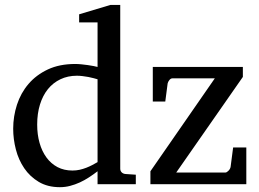

<svg xmlns="http://www.w3.org/2000/svg" viewBox="-20 -757 1066 789"><path d="M380.9 -431.2Q374.5 -433.1 364.5 -435.8Q354.5 -438.5 343 -440.7Q331.5 -442.9 319.1 -444.3Q306.6 -445.8 295.9 -445.8Q258.8 -445.8 228.5 -431.4Q198.2 -417 177 -390.9Q155.8 -364.7 144.3 -327.6Q132.8 -290.5 132.8 -245.1Q132.8 -204.1 142.6 -169.7Q152.3 -135.3 170.9 -109.9Q189.5 -84.5 216.3 -70.3Q243.2 -56.2 277.8 -56.2Q293 -56.2 307.1 -59.3Q321.3 -62.5 334.5 -67.6Q347.7 -72.8 359.4 -78.9Q371.1 -85 380.9 -90.8ZM380.9 0V-53.2Q363.8 -40 345.5 -28.1Q327.1 -16.1 307.9 -7.3Q288.6 1.5 268.3 6.8Q248 12.2 226.1 12.2Q175.8 12.2 139.4 -9.5Q103 -31.2 79.6 -65.7Q56.2 -100.1 45.2 -142.8Q34.2 -185.5 34.2 -228Q34.2 -278.8 49.8 -326.9Q65.4 -375 97.2 -412.1Q128.9 -449.2 176.8 -471.7Q224.6 -494.1 289.1 -494.1Q300.8 -494.1 314.5 -492.7Q328.1 -491.2 341.1 -489.5Q354 -487.8 364.5 -485.6Q375 -483.4 380.9 -481.9V-665H305.2V-698.2L434.1 -736.8H474.1V-64Q474.1 -54.7 480 -48.8Q485.8 -43 495.1 -42L538.1 -39.1V0ZM598.1 0V-53.2L862.8 -435.1H689Q681.6 -435.1 676 -428Q670.4 -420.9 668.9 -414.1L659.2 -339.8H607.9V-481.9H978V-440.9L704.1 -47.9H905.8Q909.2 -47.9 912.8 -50.3Q916.5 -52.7 919.7 -56.2Q922.9 -59.6 925 -63.7Q927.2 -67.9 927.7 -71.8L938 -150.9H992.2V0Z"/></svg>

Font: Charis SIL Eur
Style: Regular
Weight: 400
Foundry: SIL International
Version: Version 5.000